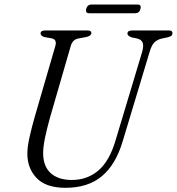

<svg xmlns="http://www.w3.org/2000/svg" viewBox="-20 -838 802 870"><path d="M503.5 -201.5 624.5 -604Q631.5 -629.5 626.8 -643.8Q622 -658 602 -663.5L577 -668.5Q557.5 -675.5 557.5 -685.5Q557.5 -700 579 -700H745Q761.5 -700 761.5 -688Q761.5 -680.5 757.2 -676.5Q753 -672.5 740 -669L711.5 -663Q691.5 -658 679 -645.2Q666.5 -632.5 658 -603L536 -198Q504.5 -92 441.5 -39.5Q378.5 13 277 13Q187.5 13 145.2 -32Q103 -77 104 -144Q104 -173 114.2 -218.2Q124.5 -263.5 136.5 -305.5L230.5 -629Q239.5 -658.5 215 -664L181.5 -670Q163.5 -675.5 164 -687Q164 -700 185 -700H377Q394 -700 394 -688.5Q394 -676 372 -670.5L332.5 -663Q308.5 -657.5 300.5 -629.5L206.5 -305Q192 -252.5 184 -213.8Q176 -175 175.5 -146.5Q175 -85.5 209.2 -54Q243.5 -22.5 305.5 -22.5Q375 -22.5 425.5 -65.2Q476 -108 503.5 -201.5ZM370.5 -797.5Q376 -817.5 395 -817.5H603Q622 -817.5 616.5 -797.5Q611.5 -778 592.5 -778H384.5Q365.5 -778 370.5 -797.5Z"/></svg>

Font: Fraunces 72pt S050 Light
Style: Italic
Weight: 300
Italic angle: -16°
Version: Version 1.000; ttfautohint (v1.8.3)